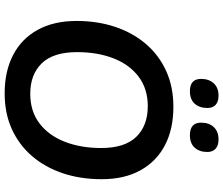

<svg xmlns="http://www.w3.org/2000/svg" viewBox="-87 -862 959 825"><g transform="rotate(90 392.5 -449.5)"><path d="M381 10Q287 10 217 -26Q147 -62 108.5 -131.5Q70 -201 70 -299Q70 -389 95.5 -465Q121 -541 169 -597Q217 -653 285 -684Q353 -715 439 -715Q534 -715 603.5 -679Q673 -643 711.5 -574Q750 -505 750 -407Q750 -316 724.5 -240Q699 -164 651 -108Q603 -52 535 -21Q467 10 381 10ZM383 -100Q458 -100 510 -139.5Q562 -179 589 -248Q616 -317 616 -405Q616 -506 568 -555.5Q520 -605 436 -605Q362 -605 310 -566Q258 -527 231 -458.5Q204 -390 204 -301Q204 -199 252 -149.5Q300 -100 383 -100ZM561 -786Q507 -786 507 -834Q507 -868 526 -888.5Q545 -909 579 -909Q605 -909 619 -896.5Q633 -884 633 -861Q633 -827 614.5 -806.5Q596 -786 561 -786ZM372 -786Q319 -786 319 -834Q319 -868 338 -888.5Q357 -909 391 -909Q417 -909 430.5 -896.5Q444 -884 444 -861Q444 -827 425.5 -806.5Q407 -786 372 -786Z"/></g></svg>

Font: Nunito Variable Extra Light
Style: Italic
Weight: 200
Italic angle: -9°
Designer: Vernon Adams
Foundry: Vernon Adams
Version: Version 3.602